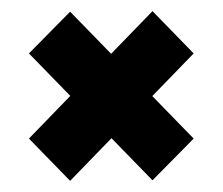

<svg xmlns="http://www.w3.org/2000/svg" viewBox="-20 -480 400 345"><path d="M106 -155 32 -231 254 -460 328 -384ZM254 -156 32 -384 106 -459 328 -231Z"/></svg>

Font: Bricolage Grotesque 72pt Condensed ExtraBold
Style: Regular
Weight: 800
Width: 3
Designer: Mathieu Triay
Foundry: Atelier Triay
Version: Version 1.001;gftools[0.9.33.dev8+g029e19f]